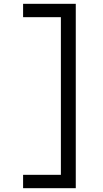

<svg xmlns="http://www.w3.org/2000/svg" viewBox="-20 -843 540 1006"><path d="M101 143V73H299V-753H101V-823H377V143Z"/></svg>

Font: Iosevka Term
Style: Regular
Weight: 400
Monospace: yes
Designer: Belleve Invis
Foundry: Belleve Invis
Version: Version 30.0.1